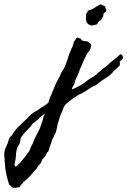

<svg xmlns="http://www.w3.org/2000/svg" viewBox="-275 -487 606 915"><path d="M135.7 -420.9Q140.6 -426.8 141.6 -429.2Q142.6 -431.6 143.6 -435.5Q151.9 -439.5 158.7 -441.4Q167.5 -443.8 172.9 -448.2Q189 -458.5 193.8 -461.4Q197.3 -463.4 200.2 -464.6Q203.1 -465.8 206.1 -466.8Q212.9 -462.9 216.8 -460.9Q220.7 -459 224.6 -457Q225.6 -454.1 226.8 -451.2Q228 -448.2 230 -445.3Q233.9 -439.5 228.5 -430.7Q218.3 -424.3 217.3 -418.9Q216.8 -415 217.8 -411.1L206.1 -391.6Q195.8 -386.2 193.4 -380.9Q190.4 -375 185.5 -370.1Q173.8 -367.2 161.1 -365.2Q143.6 -368.2 136.7 -383.8Q132.8 -397 135.7 -420.9ZM67.4 -60.5Q74.2 -63.5 82 -66.9Q89.8 -70.3 96.7 -74.2Q114.7 -83.5 125.5 -91.3Q136.2 -99.1 146.2 -106.9Q156.2 -114.7 172.9 -123Q176.3 -127.4 180.2 -129.4Q185.1 -131.8 188.5 -136.7Q200.7 -146.5 210.9 -155.5Q221.2 -164.6 234.4 -172.9Q248.5 -188.5 265.6 -200.7Q283.2 -212.9 296.9 -227.5Q305.7 -229.5 309.1 -221.2Q312.5 -212.9 309.6 -207Q307.1 -201.7 303.2 -199.7Q298.3 -197.3 294.9 -192.4Q299.8 -178.7 292.5 -171.9Q285.2 -165 277.3 -158.2Q272 -150.9 266.6 -148.4Q255.4 -131.8 238.8 -121.6Q231 -116.7 222.7 -111.1Q214.4 -105.5 206.1 -99.6Q192.9 -89.8 188.7 -86.4Q184.6 -83 183.1 -82Q181.6 -81.1 177.2 -79.1Q172.9 -77.1 159.2 -70.3Q144.5 -59.6 129.4 -50.3Q114.3 -41 97.7 -34.2Q85 -26.4 72.8 -17.6Q60.5 -8.8 47.9 2Q46.4 3.4 40.5 8.3Q36.1 11.7 34.2 14.6Q27.3 24.4 24.4 35.6Q21.5 46.9 14.6 56.6Q12.7 63.5 10.7 69.8Q8.8 76.2 6.8 82Q4.9 87.9 2.9 94.2Q1 100.6 -1 107.4Q-2.9 118.2 -4.9 127.9Q-6.8 137.7 -10.7 148.4Q-15.6 156.2 -16.6 158.7Q-17.6 161.1 -19.5 166Q-26.9 177.2 -27.8 183.1Q-28.8 189 -30.3 192.4Q-31.2 195.8 -32.5 199Q-33.7 202.1 -35.2 205.6Q-37.6 211.4 -40 219.7Q-41 223.1 -41.7 226.3Q-42.5 229.5 -43.5 231.9Q-44.9 236.8 -50.8 239.3Q-52.7 244.1 -54.7 248.5Q-56.6 252.9 -59.6 257.8Q-64.5 262.7 -69.8 268.1Q-75.2 273.4 -76.2 279.3Q-79.1 291.5 -87.9 298.3Q-96.2 304.7 -98.6 314.5Q-106.4 322.8 -114 331.3Q-121.6 339.8 -128.9 348.6Q-143.6 366.2 -163.1 379.9Q-166 386.7 -171.4 390.6Q-176.8 394.5 -179.7 402.3Q-184.6 405.3 -188 405.8L-196.3 407.2Q-214.4 410.2 -219.2 403.8Q-221.7 400.4 -224.9 397.7Q-228 395 -231.4 392.6Q-239.3 369.1 -245.1 342.3Q-251 315.4 -252 288.1Q-253.9 283.7 -252.9 278.3Q-252.4 273.4 -252.9 267.6Q-253.4 265.6 -253.9 263.9Q-254.4 262.2 -254.9 260.3Q-255.9 256.3 -253.9 253.9Q-256.8 242.2 -251 225.6Q-245.1 209 -239.3 198.2Q-236.3 187.5 -232.4 176.3Q-228.5 165 -219.7 160.2Q-209 140.6 -195.3 125.5Q-181.6 110.4 -166 96.7Q-156.7 87.9 -148.4 79.8Q-140.1 71.8 -132.8 64Q-118.7 48.8 -97.7 40Q-85.9 29.8 -70.8 21Q-55.7 12.2 -43.9 2Q-41.5 -12.2 -36.1 -23.4Q-33.2 -29.3 -30.8 -34.9Q-28.3 -40.5 -26.4 -45.9Q-22.5 -56.2 -17.8 -67.4Q-13.2 -78.6 -7.8 -90.8Q-4.4 -97.2 -1.7 -102.3Q1 -107.4 2.9 -111.3Q5.9 -117.7 11.7 -127Q14.2 -138.2 21 -147.5Q27.8 -156.2 33.2 -168Q42 -188 47.9 -208Q53.2 -227.1 63.5 -249Q64 -254.4 67.9 -259.8Q70.8 -264.2 73.2 -272.5Q75.2 -275.9 75.2 -279.8Q75.2 -283.7 77.1 -287.1Q80.6 -292 83 -295.7Q85.4 -299.3 86.4 -301.8Q88.4 -305.7 92.8 -308.6Q97.7 -306.6 101.6 -305.2Q105.5 -303.7 110.4 -302.7Q112.3 -293.9 122.6 -292Q132.8 -290 142.6 -289.1Q145 -287.1 147.5 -285.4Q149.9 -283.7 151.9 -282.7Q156.2 -280.8 159.2 -275.4Q160.2 -269.5 158.7 -263.2Q157.2 -256.8 155.3 -252.9Q153.3 -247.1 149.4 -242.7Q147.5 -240.7 145.5 -238.3Q143.6 -235.8 141.6 -233.4Q140.1 -231 138.7 -228.3Q137.2 -225.6 135.7 -222.2Q134.3 -218.8 132.8 -216.1Q131.3 -213.4 129.9 -210.9Q125 -201.2 120.6 -191.4Q116.2 -181.6 112.3 -170.9Q110.8 -168.5 108.9 -163.6Q106.9 -158.7 105.5 -156.2Q104 -153.8 103 -148.9Q102.1 -144 100.6 -141.6Q96.7 -131.8 94.2 -126.5Q91.8 -121.1 86.9 -111.3Q82.5 -102.1 81.5 -96.2Q80.1 -88.4 77.1 -82Q75.2 -78.6 71.3 -72.8Q67.9 -67.9 67.4 -60.5ZM-93.8 83Q-101.6 87.4 -106 91.8Q-110.4 96.2 -118.2 100.6Q-128.4 117.2 -141.6 128.9Q-148.4 135.3 -154.5 142.1Q-160.6 148.9 -166 156.2Q-169.4 161.6 -174.8 167Q-177.2 172.9 -178.2 181.2Q-179.2 190.4 -180.7 194.3Q-181.2 199.2 -184.6 203.1Q-187.5 206.5 -190.4 211.9Q-197.8 228.5 -198.7 249Q-199.2 258.8 -200.4 268.8Q-201.7 278.8 -204.1 289.1Q-207 299.3 -204.6 303.2Q-202.6 306.6 -199.2 306.6Q-197.3 306.6 -192.9 302.2Q-188.5 297.9 -186.5 295.9Q-181.6 292 -179.7 289.6Q-177.7 287.1 -174.8 284.2Q-170.4 278.3 -166 272.7Q-161.6 267.1 -157.2 261.7Q-152.8 256.3 -148.9 251Q-145 245.6 -141.6 240.2Q-135.7 236.3 -131.8 224.1Q-127.9 211.9 -124 206.1Q-120.1 200.7 -116.7 191.4Q-114.7 186.5 -113.5 182.9Q-112.3 179.2 -111.3 176.8Q-106.4 167 -102.1 158.4Q-97.7 149.9 -93.8 142.6Q-85.4 127.9 -79.1 107.4Q-76.2 99.6 -72.8 89.8Q-69.3 80.1 -68.4 70.3Q-66.4 68.4 -64.9 64Q-63 58.1 -61.5 54.7Q-66.4 58.6 -71 62Q-75.7 65.4 -79.6 68.4Q-87.9 74.7 -93.8 83Z"/></svg>

Font: Fasthand
Style: Regular
Weight: 400
Designer: Danh Hong
Version: Version 8.002; ttfautohint (v1.8.3)